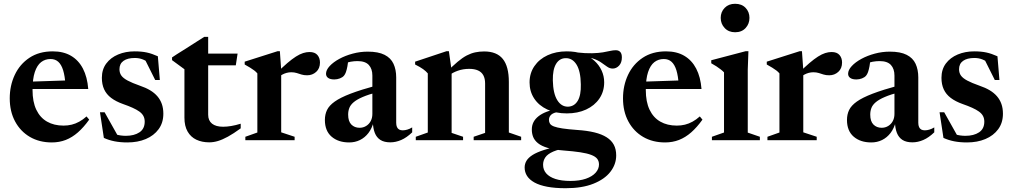

<svg xmlns="http://www.w3.org/2000/svg" viewBox="-20 -741 5356 1015"><path d="M259 -469.5Q315.5 -469.5 355.5 -446Q395.5 -422.5 418.5 -378.2Q441.5 -334 446.5 -270.5H126.5L127 -309L384.5 -317.5L326 -293.5Q323 -339.5 313.8 -369.5Q304.5 -399.5 288.2 -414.2Q272 -429 247 -429Q218.5 -429 197.2 -412.5Q176 -396 164 -360Q152 -324 152 -265Q152 -202.5 172 -160.8Q192 -119 228.8 -98Q265.5 -77 316 -77Q338.5 -77 359 -82Q379.5 -87 399 -97.8Q418.5 -108.5 437.5 -125.5L451.5 -108.5Q422.5 -68 392 -41.2Q361.5 -14.5 327.5 -1.2Q293.5 12 254 12Q188 12 138 -17.2Q88 -46.5 59.8 -99Q31.5 -151.5 31.5 -221Q31.5 -288.5 58 -345Q84.5 -401.5 135.5 -435.5Q186.5 -469.5 259 -469.5Z M691.5 -469.5Q728.5 -469.5 756 -463.5Q783.5 -457.5 814.5 -443.5L825 -318H800.5L737.5 -444L777 -401.5Q755.5 -418.5 735.8 -426.5Q716 -434.5 693 -434.5Q654 -434.5 632.8 -419.2Q611.5 -404 611.5 -375Q611.5 -355.5 621.5 -341.5Q631.5 -327.5 655 -315Q678.5 -302.5 719.5 -288Q750.5 -277.5 773.5 -263.8Q796.5 -250 812 -232Q827.5 -214 835.5 -191.2Q843.5 -168.5 843.5 -140Q843.5 -92 818.5 -58Q793.5 -24 750.8 -6Q708 12 653.5 12Q616 12 585.5 6Q555 0 529 -12L508.5 -147.5H533L611 -8.5L557 -45Q573.5 -36.5 588.2 -31.8Q603 -27 617.2 -25Q631.5 -23 645 -23Q689.5 -23 717.2 -41.5Q745 -60 745 -98Q745 -115 738 -128Q731 -141 716.8 -151.2Q702.5 -161.5 681 -171.2Q659.5 -181 630.5 -191Q592.5 -204.5 567.5 -223.5Q542.5 -242.5 530.5 -268.8Q518.5 -295 518.5 -329.5Q518.5 -374 541.8 -405.2Q565 -436.5 604.5 -453Q644 -469.5 691.5 -469.5Z M1080.5 -134.5Q1080.5 -103.5 1101 -87.2Q1121.5 -71 1159.5 -71Q1179 -71 1201.8 -74.8Q1224.5 -78.5 1252.5 -87V-62.5Q1214 -34.5 1184.8 -18.5Q1155.5 -2.5 1132 4.5Q1108.5 11.5 1086.5 11.5Q1047.5 11.5 1018 -2.5Q988.5 -16.5 971.8 -45.5Q955 -74.5 955 -119V-375L889.5 -423V-437.5Q900 -445 915.2 -454.5Q930.5 -464 948.2 -475.2Q966 -486.5 985 -498.5Q1004 -510.5 1023 -522.8Q1042 -535 1059.5 -546H1080.5V-444ZM1031 -395.5V-457.5H1236L1226.5 -395.5Z M1616 -466Q1644.5 -466 1658 -450.2Q1671.5 -434.5 1671.5 -410.5Q1671.5 -379 1651.5 -361Q1631.5 -343 1604 -343Q1586.5 -343 1573.8 -347Q1561 -351 1548.5 -355Q1536 -359 1519.5 -359Q1507.5 -359 1495.2 -355.8Q1483 -352.5 1471.5 -346.2Q1460 -340 1449.5 -330.5L1441.5 -353.5Q1473.5 -386 1498.8 -407.5Q1524 -429 1544.5 -442Q1565 -455 1582.5 -460.5Q1600 -466 1616 -466ZM1466.5 -371.5V-41.5L1537.5 -18V0H1277V-18L1340.5 -40.5V-353Q1333.5 -361.5 1324.2 -368.5Q1315 -375.5 1302.5 -383.2Q1290 -391 1273.5 -400V-415L1448 -470.5H1459.5Z M1973.5 -290 1977 -254.5Q1928 -241.5 1897.2 -228.2Q1866.5 -215 1849.8 -200.8Q1833 -186.5 1826.8 -170.5Q1820.5 -154.5 1820.5 -135Q1820.5 -99.5 1837.5 -82.5Q1854.5 -65.5 1881 -65.5Q1900 -65.5 1915.5 -75Q1931 -84.5 1939.8 -101Q1948.5 -117.5 1948.5 -139V-341.5Q1948.5 -377 1929.8 -397.5Q1911 -418 1870 -418Q1852.5 -418 1834.2 -414.8Q1816 -411.5 1802 -405L1823 -434Q1820 -408.5 1816.5 -390.2Q1813 -372 1808.8 -360Q1804.5 -348 1798.5 -341Q1791 -332 1776.8 -326.5Q1762.5 -321 1747 -321Q1726 -321 1714.8 -329Q1703.5 -337 1703.5 -351Q1703.5 -371 1722.8 -391.8Q1742 -412.5 1773.8 -429.8Q1805.5 -447 1844.5 -457.5Q1883.5 -468 1924 -468Q1980 -468 2013 -451.2Q2046 -434.5 2060.2 -403.8Q2074.5 -373 2074.5 -331.5V-92Q2074.5 -78.5 2078.5 -69.5Q2082.5 -60.5 2090.2 -56.2Q2098 -52 2109 -52Q2120.5 -52 2133.2 -55.8Q2146 -59.5 2159 -67.5V-41.5Q2130 -13.5 2101 -1Q2072 11.5 2043.5 11.5Q2011 11.5 1991 -1.2Q1971 -14 1961.5 -38.2Q1952 -62.5 1951 -96.5L1955.5 -97.5Q1946.5 -62.5 1927.8 -38Q1909 -13.5 1883 -0.8Q1857 12 1826 12Q1768.5 12 1733 -18.5Q1697.5 -49 1697.5 -107Q1697.5 -136 1708.8 -159.5Q1720 -183 1749.5 -204Q1779 -225 1833.2 -245.8Q1887.5 -266.5 1973.5 -290Z M2367.5 -368V-38.5L2428 -18V0H2178V-18L2241.5 -40.5V-353Q2232 -364.5 2216.8 -375.5Q2201.5 -386.5 2174.5 -400V-415L2341 -470.5H2353ZM2484 -18 2544.5 -38.5V-300Q2544.5 -325.5 2535.2 -342.8Q2526 -360 2507.2 -368.5Q2488.5 -377 2460.5 -377Q2428 -377 2400 -367Q2372 -357 2354.5 -342.5L2340 -358.5Q2373 -392.5 2399 -414.2Q2425 -436 2447.5 -447.8Q2470 -459.5 2492.2 -464.2Q2514.5 -469 2539.5 -469Q2606 -469 2638 -429.5Q2670 -390 2670 -308V-40.5L2735 -18V0H2484Z M2970 254Q2914 254 2873 246.2Q2832 238.5 2805.5 223.8Q2779 209 2766.2 189Q2753.5 169 2753.5 144.5Q2753.5 125.5 2763.2 109Q2773 92.5 2795.5 78.2Q2818 64 2856 51.8Q2894 39.5 2951 29H2990.5L2991 39Q2935 47 2904.8 60.2Q2874.5 73.5 2862.8 91Q2851 108.5 2851 130Q2851 156.5 2867.5 175.5Q2884 194.5 2916 205Q2948 215.5 2995.5 215.5Q3043.5 215.5 3077.2 203.8Q3111 192 3128.8 172Q3146.5 152 3146.5 128.5Q3146.5 110.5 3136.8 98.2Q3127 86 3105.2 77.8Q3083.5 69.5 3047.5 64Q3011.5 58.5 2958.5 54.5Q2908 50.5 2875.2 40.8Q2842.5 31 2824 16Q2805.5 1 2798.2 -17.8Q2791 -36.5 2791.5 -58.5Q2792 -99 2826.8 -126.5Q2861.5 -154 2926 -164.5L2939 -150Q2908.5 -147 2895.2 -135.8Q2882 -124.5 2882 -107.5Q2882 -96 2887.5 -87.2Q2893 -78.5 2908.5 -72.5Q2924 -66.5 2953.5 -62Q2983 -57.5 3031 -54Q3084 -50.5 3122.8 -41Q3161.5 -31.5 3187 -15.2Q3212.5 1 3225 24.5Q3237.5 48 3237.5 80.5Q3237.5 127.5 3207 167Q3176.5 206.5 3117 230.2Q3057.5 254 2970 254ZM2976.5 -141.5Q2917.5 -141.5 2873 -162.2Q2828.5 -183 2804 -220.2Q2779.5 -257.5 2779.5 -305Q2779.5 -354 2805 -391.2Q2830.5 -428.5 2875 -449Q2919.5 -469.5 2976.5 -469.5Q3023 -469.5 3059.5 -456.5Q3096 -443.5 3121.5 -420.5Q3147 -397.5 3160.5 -368Q3174 -338.5 3174 -306Q3174 -257 3148.5 -219.8Q3123 -182.5 3078.5 -162Q3034 -141.5 2976.5 -141.5ZM2983 -177Q3016.5 -178.5 3034.2 -208.2Q3052 -238 3050.5 -295Q3049.5 -364.5 3027.8 -399.5Q3006 -434.5 2970 -433.5Q2937.5 -433 2919.5 -403Q2901.5 -373 2902.5 -316Q2904 -247 2925.8 -211.8Q2947.5 -176.5 2983 -177ZM3042.5 -438 3026.5 -464Q3076.5 -458.5 3110.2 -459.5Q3144 -460.5 3166.8 -464.2Q3189.5 -468 3205.5 -471.8Q3221.5 -475.5 3235.5 -475.5Q3250 -475.5 3258.8 -466.5Q3267.5 -457.5 3267.5 -437.5Q3267.5 -410 3252.8 -394.2Q3238 -378.5 3219 -378.5Q3203.5 -378.5 3189.5 -388.5Q3175.5 -398.5 3157.2 -411.2Q3139 -424 3111.8 -432.5Q3084.5 -441 3042.5 -438Z M3501 -469.5Q3557.5 -469.5 3597.5 -446Q3637.5 -422.5 3660.5 -378.2Q3683.5 -334 3688.5 -270.5H3368.5L3369 -309L3626.5 -317.5L3568 -293.5Q3565 -339.5 3555.8 -369.5Q3546.5 -399.5 3530.2 -414.2Q3514 -429 3489 -429Q3460.5 -429 3439.2 -412.5Q3418 -396 3406 -360Q3394 -324 3394 -265Q3394 -202.5 3414 -160.8Q3434 -119 3470.8 -98Q3507.5 -77 3558 -77Q3580.5 -77 3601 -82Q3621.5 -87 3641 -97.8Q3660.5 -108.5 3679.5 -125.5L3693.5 -108.5Q3664.5 -68 3634 -41.2Q3603.5 -14.5 3569.5 -1.2Q3535.5 12 3496 12Q3430 12 3380 -17.2Q3330 -46.5 3301.8 -99Q3273.5 -151.5 3273.5 -221Q3273.5 -288.5 3300 -345Q3326.5 -401.5 3377.5 -435.5Q3428.5 -469.5 3501 -469.5Z M3866 -570.5Q3832 -570.5 3811 -592.8Q3790 -615 3790 -646.5Q3790 -678 3811 -699.5Q3832 -721 3866 -721Q3901 -721 3921.5 -699.5Q3942 -678 3942 -646.5Q3942 -615 3921.5 -592.8Q3901 -570.5 3866 -570.5ZM3936.5 -470.5 3933 -372.5V-40L3997 -18V0H3743.5V-18L3807.5 -40.5V-358.5Q3801 -365.5 3790.8 -373.5Q3780.5 -381.5 3767.8 -390Q3755 -398.5 3740 -406.5V-422.5L3922.5 -470.5Z M4376 -466Q4404.5 -466 4418 -450.2Q4431.5 -434.5 4431.5 -410.5Q4431.5 -379 4411.5 -361Q4391.5 -343 4364 -343Q4346.5 -343 4333.8 -347Q4321 -351 4308.5 -355Q4296 -359 4279.5 -359Q4267.5 -359 4255.2 -355.8Q4243 -352.5 4231.5 -346.2Q4220 -340 4209.5 -330.5L4201.5 -353.5Q4233.5 -386 4258.8 -407.5Q4284 -429 4304.5 -442Q4325 -455 4342.5 -460.5Q4360 -466 4376 -466ZM4226.5 -371.5V-41.5L4297.5 -18V0H4037V-18L4100.5 -40.5V-353Q4093.5 -361.5 4084.2 -368.5Q4075 -375.5 4062.5 -383.2Q4050 -391 4033.5 -400V-415L4208 -470.5H4219.5Z M4733.5 -290 4737 -254.5Q4688 -241.5 4657.2 -228.2Q4626.5 -215 4609.8 -200.8Q4593 -186.5 4586.8 -170.5Q4580.5 -154.5 4580.5 -135Q4580.5 -99.5 4597.5 -82.5Q4614.5 -65.5 4641 -65.5Q4660 -65.5 4675.5 -75Q4691 -84.5 4699.8 -101Q4708.5 -117.5 4708.5 -139V-341.5Q4708.5 -377 4689.8 -397.5Q4671 -418 4630 -418Q4612.5 -418 4594.2 -414.8Q4576 -411.5 4562 -405L4583 -434Q4580 -408.5 4576.5 -390.2Q4573 -372 4568.8 -360Q4564.5 -348 4558.5 -341Q4551 -332 4536.8 -326.5Q4522.5 -321 4507 -321Q4486 -321 4474.8 -329Q4463.5 -337 4463.5 -351Q4463.5 -371 4482.8 -391.8Q4502 -412.5 4533.8 -429.8Q4565.5 -447 4604.5 -457.5Q4643.5 -468 4684 -468Q4740 -468 4773 -451.2Q4806 -434.5 4820.2 -403.8Q4834.5 -373 4834.5 -331.5V-92Q4834.5 -78.5 4838.5 -69.5Q4842.5 -60.5 4850.2 -56.2Q4858 -52 4869 -52Q4880.5 -52 4893.2 -55.8Q4906 -59.5 4919 -67.5V-41.5Q4890 -13.5 4861 -1Q4832 11.5 4803.5 11.5Q4771 11.5 4751 -1.2Q4731 -14 4721.5 -38.2Q4712 -62.5 4711 -96.5L4715.5 -97.5Q4706.5 -62.5 4687.8 -38Q4669 -13.5 4643 -0.8Q4617 12 4586 12Q4528.5 12 4493 -18.5Q4457.5 -49 4457.5 -107Q4457.5 -136 4468.8 -159.5Q4480 -183 4509.5 -204Q4539 -225 4593.2 -245.8Q4647.5 -266.5 4733.5 -290Z M5130 -469.5Q5167 -469.5 5194.5 -463.5Q5222 -457.5 5253 -443.5L5263.5 -318H5239L5176 -444L5215.5 -401.5Q5194 -418.5 5174.2 -426.5Q5154.5 -434.5 5131.5 -434.5Q5092.5 -434.5 5071.2 -419.2Q5050 -404 5050 -375Q5050 -355.5 5060 -341.5Q5070 -327.5 5093.5 -315Q5117 -302.5 5158 -288Q5189 -277.5 5212 -263.8Q5235 -250 5250.5 -232Q5266 -214 5274 -191.2Q5282 -168.5 5282 -140Q5282 -92 5257 -58Q5232 -24 5189.2 -6Q5146.5 12 5092 12Q5054.5 12 5024 6Q4993.5 0 4967.5 -12L4947 -147.5H4971.5L5049.5 -8.5L4995.5 -45Q5012 -36.5 5026.8 -31.8Q5041.5 -27 5055.8 -25Q5070 -23 5083.5 -23Q5128 -23 5155.8 -41.5Q5183.5 -60 5183.5 -98Q5183.5 -115 5176.5 -128Q5169.5 -141 5155.2 -151.2Q5141 -161.5 5119.5 -171.2Q5098 -181 5069 -191Q5031 -204.5 5006 -223.5Q4981 -242.5 4969 -268.8Q4957 -295 4957 -329.5Q4957 -374 4980.2 -405.2Q5003.5 -436.5 5043 -453Q5082.5 -469.5 5130 -469.5Z"/></svg>

Font: Newsreader 36pt SemiBold
Style: Regular
Weight: 600
Designer: Hugues Gentile
Foundry: Production Type
Version: Version 1.003